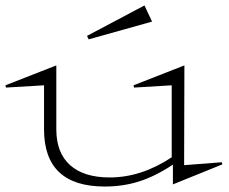

<svg xmlns="http://www.w3.org/2000/svg" viewBox="-57 -662 836 702"><path d="M-37.1 -350.1 148.9 -422.9V-189Q148.9 -103.5 199.2 -58.3Q249.5 -13.2 344.2 -13.2Q459.5 -13.2 570.8 -86.9V-350.1L433.1 -341.8L431.2 -350.1L617.2 -422.9L616.2 -58.1L753.9 -68.8L755.9 -61L575.2 12.2V-60.1Q511.2 -17.6 452.1 1.2Q393.1 20 326.2 20Q104 20 104 -189V-350.1L-35.2 -341.8ZM261.2 -530.8 471.2 -642.1 499 -583 267.1 -518.1Z"/></svg>

Font: Halibut Exp Thin
Style: Regular
Weight: 250
Width: 7
Designer: Matteo Maggi
Foundry: Collletttivo
Version: Version 3.080 | FøM Fix